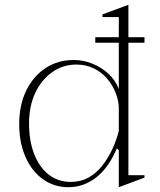

<svg xmlns="http://www.w3.org/2000/svg" viewBox="-20 -765 668 800"><path d="M377 -610H582V-587H377ZM515 -745V-35H582V-25L475 15V-139L467 -147Q453 -113 433 -83Q413 -53 388 -31.5Q363 -10 332 2.5Q301 15 265 15Q205 15 158.5 -18.5Q112 -52 86 -111.5Q60 -171 60 -247Q60 -328 89.5 -388Q119 -448 170 -481.5Q221 -515 287 -515Q327 -515 364.5 -500Q402 -485 431.5 -458Q461 -431 475 -394V-694H407V-705ZM298 -496Q242 -496 197 -464Q152 -432 126.5 -377Q101 -322 101 -250Q101 -178 122.5 -123Q144 -68 183 -37.5Q222 -7 275 -7Q316 -7 348.5 -25Q381 -43 405.5 -74Q430 -105 447.5 -142.5Q465 -180 475 -219V-314Q475 -344 462.5 -376.5Q450 -409 427.5 -436Q405 -463 372 -479.5Q339 -496 298 -496Z"/></svg>

Font: Kalnia ExtraLight
Style: Regular
Weight: 250
Designer: Frida Medrano
Foundry: Frida Medrano
Version: Version 1.105